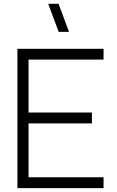

<svg xmlns="http://www.w3.org/2000/svg" viewBox="-20 -972 605 992"><path d="M283 -807.5 229 -952.5H282.5L336.5 -807.5ZM70 0V-720H515V-664H127.5V-390.5H455V-334.5H127.5V-56H515V0Z"/></svg>

Font: Manrope ExtraLight Light
Style: Regular
Weight: 300
Version: Version 4.504